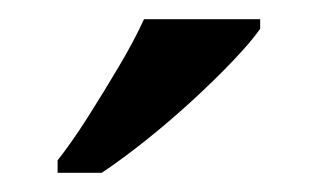

<svg xmlns="http://www.w3.org/2000/svg" viewBox="-20 -786 331 200"><path d="M40 -619Q55 -638 71.5 -664Q88 -690 104 -717Q120 -744 130 -766H251V-756Q242 -743 223 -723Q204 -703 180 -681Q156 -659 131.5 -639.5Q107 -620 86 -606H40Z"/></svg>

Font: Noto Serif Armenian Medium
Style: Regular
Weight: 500
Version: Version 2.007